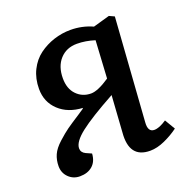

<svg xmlns="http://www.w3.org/2000/svg" viewBox="-102 -621 719 732"><g transform="rotate(-20 257.5 -254.5)"><path d="M320.8 -235.8Q222.2 -181.6 178.5 -147.5Q134.8 -113.3 134.8 -86.9Q134.8 -70.3 151.9 -62L174.8 -51.8Q172.9 -20 153.3 -2.9Q133.8 14.2 102.1 14.2Q75.2 14.2 56.6 -4.2Q38.1 -22.5 38.1 -49.8Q38.1 -74.7 47.4 -95.7Q56.6 -116.7 81.3 -138.9Q106 -161.1 122.8 -173.1Q139.6 -185.1 181.2 -211.9Q184.6 -214.4 186.5 -215.6Q188.5 -216.8 191.4 -218.8Q194.3 -220.7 196.8 -222.2L202.1 -227.1Q142.1 -230 105.5 -264.4Q68.8 -298.8 68.8 -352.1Q68.8 -394 85.4 -427.5Q102.1 -460.9 129.6 -481.2Q157.2 -501.5 190.2 -512.2Q223.1 -522.9 257.8 -522.9Q305.2 -522.9 347.2 -503.9L414.1 -522.9L435.1 -513.2L405.8 -94.2Q402.8 -55.2 429.2 -55.2Q449.2 -55.2 479 -75.2L503.9 -33.2Q479 -14.6 447.3 -0.2Q415.5 14.2 387.2 14.2Q301.8 14.2 311 -87.9ZM335 -453.1Q297.9 -464.8 263.2 -464.8Q220.2 -464.8 194.1 -436Q168 -407.2 168 -358.9Q168 -316.4 191.7 -292.2Q215.3 -268.1 250 -268.1Q277.8 -268.1 326.2 -300.8Z"/></g></svg>

Font: Literata Book Medium
Style: Italic
Weight: 500
Italic angle: -3°
Designer: Latin by Veronika Burian and Jose Scaglione. Greek by Irene Vlachou. Cyrillic by Vera Evstafieva
Foundry: TypeTogether
Version: Version 1.003;PS 001.003;hotconv 1.0.88;makeotf.lib2.5.64775